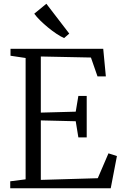

<svg xmlns="http://www.w3.org/2000/svg" viewBox="-20 -1003 654 1023"><path d="M116.5 -47.5V-694L36 -706V-743H530L544 -596H499.5L464.5 -696.5L197.5 -702V-403L383.5 -408L397.5 -492H442V-271H397.5L383.5 -357L197.5 -361.5V-44.5L501 -53.5L558 -186L603 -171.5L570 0H34.5V-37ZM321 -800.5Q303.5 -808 281 -823Q258.5 -838 236 -856.5Q213.5 -875 194 -894.2Q174.5 -913.5 162.5 -930L227 -983L349 -824L322 -800.5Z"/></svg>

Font: Merriweather 48pt Light
Style: Regular
Weight: 300
Version: Version 2.100